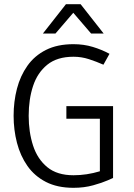

<svg xmlns="http://www.w3.org/2000/svg" viewBox="-20 -887 642 917"><path d="M457 -69V-320H297V-380H520V-37Q520 -37 494 -25.5Q468 -14 425 -2Q382 10 331 10Q254 10 199.5 -18Q145 -46 111 -94.5Q77 -143 61 -205Q45 -267 45 -334Q45 -402 61 -463.5Q77 -525 111 -573Q145 -621 199.5 -648.5Q254 -676 331 -676Q380 -676 423 -663Q466 -650 503 -630L474 -578Q440 -593 404.5 -604.5Q369 -616 331 -616Q253 -616 206 -578Q159 -540 138 -476.5Q117 -413 117 -334Q117 -256 138 -191.5Q159 -127 206 -88.5Q253 -50 331 -50Q394 -50 457 -69ZM365 -867 475 -727H415L330 -826L245 -727H185L295 -867Z"/></svg>

Font: Epunda Sans Light
Style: Regular
Weight: 300
Designer: Simon Atzbach
Foundry: typofactur
Version: Version 2.204; ttfautohint (v1.8.4.7-5d5b)